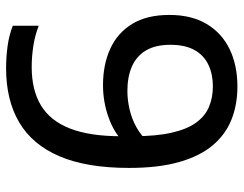

<svg xmlns="http://www.w3.org/2000/svg" viewBox="-104 -686 799 630"><g transform="rotate(-90 295.0 -370.5)"><path d="M326.5 9.5Q267 9.5 218 -10Q169 -29.5 133.5 -71.8Q98 -114 78.8 -181.8Q59.5 -249.5 59.5 -346Q59.5 -484.5 97.5 -573.8Q135.5 -663 208.5 -706.2Q281.5 -749.5 386.5 -749.5Q424 -749.5 460 -744.5Q496 -739.5 526 -727.5V-642.5Q495.5 -654.5 460.2 -660Q425 -665.5 390.5 -665.5Q315 -665.5 264.5 -635Q214 -604.5 188.8 -539.8Q163.5 -475 163.5 -372.5V-332Q163.5 -257 175 -206.5Q186.5 -156 208 -126.2Q229.5 -96.5 259.8 -83.8Q290 -71 327.5 -71Q366.5 -71 397.5 -85.5Q428.5 -100 446 -130.8Q463.5 -161.5 463.5 -210.5Q463.5 -259.5 444.8 -290.8Q426 -322 392 -336.8Q358 -351.5 312 -351.5Q283 -351.5 252.2 -344.5Q221.5 -337.5 193.2 -322Q165 -306.5 144 -282V-363.5Q175 -395.5 225.8 -413.5Q276.5 -431.5 331 -431.5Q398 -431.5 450 -408Q502 -384.5 531.8 -336.2Q561.5 -288 561.5 -213.5Q561.5 -141.5 532 -91.8Q502.5 -42 449.5 -16.2Q396.5 9.5 326.5 9.5Z"/></g></svg>

Font: Encode Sans Condensed Thin Medium
Style: Regular
Weight: 500
Version: Version 3.002